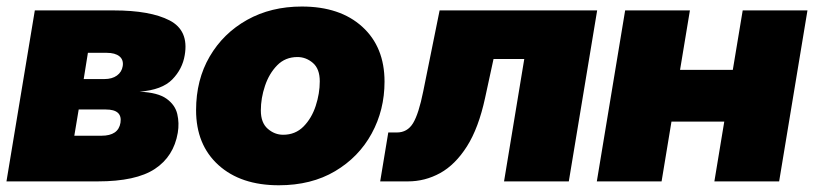

<svg xmlns="http://www.w3.org/2000/svg" viewBox="-20 -547 2456 579"><path d="M-0.5 0 85 -515.6H323.2Q433.1 -515.6 491.5 -485.4Q549.8 -455.1 537.1 -380.9Q530.3 -338.9 499.5 -307.4Q468.8 -275.9 400.9 -270.5Q456.1 -268.1 482.2 -249.3Q508.3 -230.5 514.6 -203.1Q521 -175.8 516.1 -146.5Q503.9 -75.2 447 -37.6Q390.1 0 274.9 0ZM204.1 -137.7H286.1Q336.9 -137.7 343.3 -176.8Q349.6 -216.8 299.3 -216.8H217.3ZM232.4 -308.6H294.9Q317.9 -308.6 332.5 -319.1Q347.2 -329.6 350.1 -347.7Q353 -366.7 340.1 -377.2Q327.1 -387.7 301.8 -387.7H245.1Z M820.8 11.7Q706.1 11.7 638.7 -49.3Q571.3 -110.4 571.3 -214.8Q571.3 -306.2 612.3 -376.5Q653.3 -446.8 725.3 -487.1Q797.4 -527.3 890.1 -527.3Q1005.4 -527.3 1072.5 -466.3Q1139.6 -405.3 1139.6 -300.8Q1139.6 -215.3 1100.8 -144.3Q1062 -73.2 990.5 -30.8Q918.9 11.7 820.8 11.7ZM834 -140.6Q870.6 -140.6 895.3 -165.5Q919.9 -190.4 932.1 -227.8Q944.3 -265.1 944.3 -301.8Q944.3 -339.4 923.6 -357.2Q902.8 -375 877 -375Q840.3 -375 815.9 -350.1Q791.5 -325.2 779.1 -288.1Q766.6 -251 766.6 -213.9Q766.6 -176.8 787.4 -158.7Q808.1 -140.6 834 -140.6Z M1126.5 0 1150.9 -147.5H1176.8Q1208.5 -147.5 1225.6 -175.5Q1242.7 -203.6 1256.3 -271.5L1305.7 -515.6H1780.8L1695.3 0H1500L1561 -369.1H1468.3L1442.9 -252Q1423.3 -161.1 1388.2 -105.7Q1353 -50.3 1307.4 -25.1Q1261.7 0 1210.4 0Z M2060.5 -515.6 2030.8 -336.4H2189.9L2219.7 -515.6H2415L2329.6 0H2134.3L2164.1 -180.2H2004.9L1975.1 0H1779.8L1865.2 -515.6Z"/></svg>

Font: Inter Display Black
Style: Italic
Weight: 900
Italic angle: -9.39999°
Designer: Rasmus Andersson
Foundry: rsms
Version: Version 4.000;git-a52131595